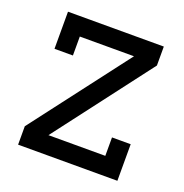

<svg xmlns="http://www.w3.org/2000/svg" viewBox="-98 -588 647 676"><g transform="rotate(20 226.0 -250.0)"><path d="M412 0H40V-69L317 -432H114V-361H45V-500H404V-429L129 -68H342V-137H412Z"/></g></svg>

Font: Kelly Slab
Style: Regular
Weight: 400
Designer: Denis Masharov
Foundry: Denis Masharov
Version: Version 1.001